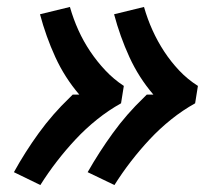

<svg xmlns="http://www.w3.org/2000/svg" viewBox="-20 -612 640 552"><path d="M309 -80 232 -117Q265 -175 304.5 -229.5Q344 -284 393 -331L402 -340H421Q379 -389 352 -448Q325 -507 308 -571L394 -592Q404 -557 418.5 -525Q433 -493 452 -464Q471 -435 495 -409.5Q519 -384 549 -365L541 -315Q505 -295 472 -268.5Q439 -242 410.5 -211.5Q382 -181 356.5 -148Q331 -115 309 -80ZM96 -80 20 -117Q52 -175 91.5 -229.5Q131 -284 180 -331L189 -340H208Q166 -389 139 -448Q112 -507 95 -571L181 -592Q191 -557 205.5 -525Q220 -493 239.5 -464Q259 -435 283 -409.5Q307 -384 336 -365L328 -315Q292 -295 259 -268.5Q226 -242 197.5 -211.5Q169 -181 143.5 -148Q118 -115 96 -80Z"/></svg>

Font: Iosevka Etoile
Style: Bold Italic
Weight: 700
Italic angle: -9°
Designer: Belleve Invis
Foundry: Belleve Invis
Version: Version 28.1.0; ttfautohint (v1.8.4)